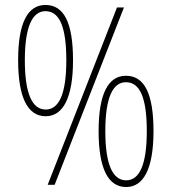

<svg xmlns="http://www.w3.org/2000/svg" viewBox="-20 -744 691 773"><path d="M164 -276C233 -276 274 -349 274 -501C274 -652 238 -724 163 -724C92 -724 53 -653 53 -502C53 -350 92 -276 164 -276ZM172 0H200L479 -714H451ZM164 -303C110 -303 80 -366 80 -501C80 -636 110 -699 163 -699C220 -699 247 -635 247 -501C247 -367 218 -303 164 -303ZM488 9C557 9 598 -63 598 -216C598 -366 562 -439 487 -439C416 -439 377 -367 377 -216C377 -64 416 9 488 9ZM488 -18C434 -18 404 -81 404 -216C404 -351 434 -413 487 -413C544 -413 571 -349 571 -216C571 -82 542 -18 488 -18Z"/></svg>

Font: Noto Sans Malayalam Condensed Thin
Style: Regular
Weight: 100
Width: 3
Designer: Jelle Bosma - Monotype Design Team
Foundry: Monotype Imaging Inc.
Version: Version 2.104